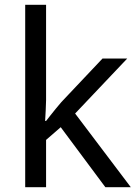

<svg xmlns="http://www.w3.org/2000/svg" viewBox="-20 -780 574 800"><path d="M172 -363Q172 -347 170.5 -321Q169 -295 168 -276H172Q178 -284 190 -299Q202 -314 214.5 -329.5Q227 -345 236 -355L407 -536H510L293 -307L525 0H419L233 -250L172 -197V0H85V-760H172Z"/></svg>

Font: ukannada15
Style: Book
Weight: 400
Designer: Jelle Bosma - Monotype Design Team
Foundry: Monotype Imaging Inc.
Version: Version 2.003